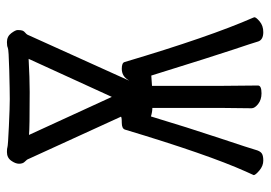

<svg xmlns="http://www.w3.org/2000/svg" viewBox="-130 -616 761 540"><g transform="rotate(-90 250.0 -345.5)"><path d="M248 -411 355 -645Q300 -642 262 -642Q158 -642 141 -644ZM430 15Q409 15 404 1Q399 -16 381 -69.5Q363 -123 308 -300L279 -298V-106L280 0Q280 10 258 10Q240 10 228 0.5Q216 -9 216 -18L217 -107V-297Q206 -297 193 -301Q162 -198 132 -108Q102 -18 99 -6.5Q96 5 90 10Q84 15 69 15Q54 15 41 4Q28 -7 28 -12L38 -34Q86 -141 156 -374Q159 -383 175 -383Q194 -383 192 -386L74 -644Q72 -650 66 -655.5Q60 -661 60 -672Q60 -682 68.5 -694Q77 -706 93 -706Q103 -706 107 -704.5Q111 -703 165.5 -700.5Q220 -698 242 -698Q265 -698 323 -699.5Q381 -701 386 -703.5Q391 -706 402 -706Q418 -706 427 -694Q436 -682 436 -676Q436 -667 434.5 -662.5Q433 -658 428 -654Q423 -650 421 -644L294 -363L295 -364Q306 -383 327 -383Q344 -383 346 -375Q417 -136 471 -13L472 -10Q472 -5 460 5Q448 15 430 15Z"/></g></svg>

Font: Moon Stars Kai T HW
Style: Regular
Weight: 400
Designer: GuiWonder
Version: Version 1.101